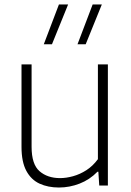

<svg xmlns="http://www.w3.org/2000/svg" viewBox="-20 -828 584 857"><path d="M243 9Q194.5 9 156.8 -8.2Q119 -25.5 97.5 -65.5Q76 -105.5 76 -172.5V-540.5H121V-173Q121 -94.5 156.5 -63.8Q192 -33 248 -33Q275.5 -33 306.2 -41.5Q337 -50 365.8 -68.5Q394.5 -87 417 -117.5V-540.5H461.5V0H423L419 -61.5H415Q380.5 -26 335.5 -8.5Q290.5 9 243 9ZM326 -630.5 393.5 -808H434.5L362.5 -630.5ZM175.5 -630.5 243 -808H284L212 -630.5Z"/></svg>

Font: Encode Sans Condensed Thin ExtraLight
Style: Regular
Weight: 250
Version: Version 3.002